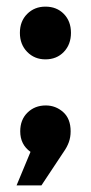

<svg xmlns="http://www.w3.org/2000/svg" viewBox="-20 -467 273 579"><path d="M117 -288Q84 -288 62 -310.5Q40 -333 40 -368Q40 -403 62 -425Q84 -447 117 -447Q151 -447 172.5 -425Q194 -403 194 -368Q194 -333 172.5 -310.5Q151 -288 117 -288ZM118 -149Q148 -149 170.5 -129Q193 -109 193 -71Q193 -53 187.5 -38Q182 -23 172 -9L105 92H30L72 -9Q41 -31 41 -71Q41 -106 63 -127.5Q85 -149 118 -149Z"/></svg>

Font: Montserrat Semi Bold
Style: Regular
Weight: 600
Designer: Julieta Ulanovsky
Foundry: Julieta Ulanovsky
Version: Version 3.001 September 28, 2015